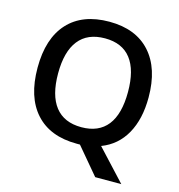

<svg xmlns="http://www.w3.org/2000/svg" viewBox="-127 -836 1041 1117"><g transform="rotate(15 393.5 -277.5)"><path d="M728 -357.9Q728 -228 678.5 -139.2Q628.9 -50.3 534.2 -14.2L705.1 169.9H547.9L413.1 9.8H394Q232.4 9.8 145.8 -86.2Q59.1 -182.1 59.1 -358.9Q59.1 -535.6 146.2 -630.4Q233.4 -725.1 395 -725.1Q554.2 -725.1 641.1 -628.9Q728 -532.7 728 -357.9ZM183.1 -357.9Q183.1 -226.1 236.3 -158Q289.6 -89.8 394 -89.8Q498 -89.8 551 -157.2Q604 -224.6 604 -357.9Q604 -489.3 551.5 -557.1Q499 -625 395 -625Q290 -625 236.6 -557.1Q183.1 -489.3 183.1 -357.9Z"/></g></svg>

Font: f4411469720       
Style: Regular
Weight: 600
Foundry: Ascender Corporation
Version: Version 1.10